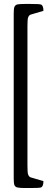

<svg xmlns="http://www.w3.org/2000/svg" viewBox="-20 -822 262 963"><path d="M134.8 67.9Q197.8 85.9 197.8 86.4Q197.8 113.3 185.5 118.2Q178.7 121.1 130.4 121.1H106.4Q78.1 121.1 66.9 118.2Q56.2 115.7 52.2 106Q48.8 96.7 48.8 73.2V-754.4Q48.8 -777.8 52.2 -787.1Q56.2 -796.9 66.9 -799.8Q78.1 -802.2 106.4 -802.2H130.4Q178.7 -802.2 185.5 -799.3Q197.8 -794.9 197.8 -767.6L134.8 -749Q125 -746.6 120.6 -732.9Q117.7 -723.6 117.7 -689.9V8.3Q117.7 42.5 120.6 51.8Q125 65.4 134.8 67.9Z"/></svg>

Font: inglobal
Style: Regular
Weight: 400
Designer: Andrey Kochetov, Denis Davydov, Evgeny Yurtaev
Foundry: inglobal
Version: Version 1.00 September 25, 2014, initial release